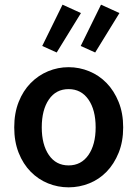

<svg xmlns="http://www.w3.org/2000/svg" viewBox="-20 -791 589 823"><path d="M274 12Q228 12 186 -5Q144 -22 111.5 -55Q79 -88 60 -136Q41 -184 41 -245Q41 -306 60 -354Q79 -402 111.5 -435Q144 -468 186 -485.5Q228 -503 274 -503Q320 -503 362.5 -485.5Q405 -468 437 -435Q469 -402 488.5 -354Q508 -306 508 -245Q508 -184 488.5 -136Q469 -88 437 -55Q405 -22 362.5 -5Q320 12 274 12ZM274 -82Q328 -82 359 -126.5Q390 -171 390 -245Q390 -320 359 -364.5Q328 -409 274 -409Q220 -409 189.5 -364.5Q159 -320 159 -245Q159 -171 189.5 -126.5Q220 -82 274 -82ZM223 -566 161 -594 248 -771 327 -735ZM388 -566 326 -594 413 -771 492 -735Z"/></svg>

Font: CV Source Sans Light
Style: Bold
Weight: 600
Designer: Paul D. Hunt
Foundry: Adobe Systems Incorporated
Version: Version 3.001